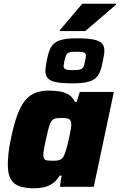

<svg xmlns="http://www.w3.org/2000/svg" viewBox="-20 -1004 645 1032"><path d="M164 8Q116 8 84.5 -3Q53 -14 37.5 -41.5Q22 -69 22 -119Q22 -145 25.5 -179Q29 -213 38 -255Q54 -333 72.5 -384Q91 -435 115 -464Q139 -493 170.5 -505Q202 -517 242 -517Q274 -517 301 -512.5Q328 -508 349 -495.5Q370 -483 383 -456H392L409 -510H592L484 0H302L311 -60H301Q283 -31 260.5 -16.5Q238 -2 213.5 3Q189 8 164 8ZM265 -140Q283 -140 294.5 -142.5Q306 -145 313.5 -152Q321 -159 326 -172Q330 -181 335 -197.5Q340 -214 344.5 -233.5Q349 -253 353.5 -272.5Q358 -292 360.5 -308.5Q363 -325 363 -335Q363 -356 352.5 -363Q342 -370 313 -370Q292 -370 279 -367.5Q266 -365 257.5 -354Q249 -343 242.5 -319.5Q236 -296 227 -255Q220 -224 216.5 -204Q213 -184 213 -171Q213 -157 218 -150Q223 -143 235 -141.5Q247 -140 265 -140ZM371 -556Q313 -556 281 -562.5Q249 -569 236.5 -584Q224 -599 224 -622Q224 -632 226 -646Q228 -660 231 -676Q237 -710 246 -733.5Q255 -757 271.5 -771Q288 -785 317 -791.5Q346 -798 393 -798Q451 -798 483 -791.5Q515 -785 528 -770.5Q541 -756 541 -732Q541 -720 538.5 -706.5Q536 -693 533 -676Q527 -643 518 -620Q509 -597 492.5 -583Q476 -569 447 -562.5Q418 -556 371 -556ZM371 -627Q400 -627 412 -631Q424 -635 429 -646Q434 -657 437 -676Q439 -685 440.5 -692Q442 -699 442 -705Q442 -717 431.5 -721.5Q421 -726 392 -726Q365 -726 352.5 -722Q340 -718 335.5 -707Q331 -696 326 -676Q325 -668 323.5 -661.5Q322 -655 322 -649Q322 -636 332.5 -631.5Q343 -627 371 -627ZM301 -837 302 -842 422 -984H605L604 -979L438 -837Z"/></svg>

Font: Saira Thin ExtraBold
Style: Italic
Weight: 800
Italic angle: -12°
Version: Version 1.101